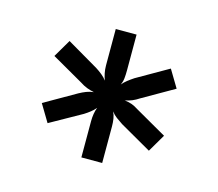

<svg xmlns="http://www.w3.org/2000/svg" viewBox="-60 -830 547 481"><g transform="rotate(15 213.0 -589.5)"><path d="M186 -423V-517Q186 -527 187.5 -536Q189 -545 192 -553Q186 -546 179 -540.5Q172 -535 164 -530L82 -484L55 -529L137 -576Q146 -581 155 -584.5Q164 -588 174 -589Q164 -591 155 -594.5Q146 -598 137 -604L55 -651L82 -697L164 -649Q172 -644 180 -637.5Q188 -631 193 -624Q190 -632 188 -641.5Q186 -651 186 -662V-756H240V-663Q240 -652 239 -642.5Q238 -633 234 -625Q240 -632 247 -637.5Q254 -643 263 -649L345 -696L372 -651L290 -604Q281 -598 272.5 -594.5Q264 -591 254 -589Q264 -588 272.5 -585Q281 -582 290 -576L372 -529L345 -483L263 -530Q254 -536 246.5 -541.5Q239 -547 233 -555Q237 -547 238.5 -537.5Q240 -528 240 -518V-423Z"/></g></svg>

Font: Aleo SemiBold
Style: Regular
Weight: 600
Designer: Alessio Laiso
Foundry: Alessio Laiso
Version: Version 2.001;gftools[0.9.29]